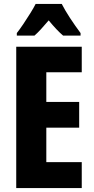

<svg xmlns="http://www.w3.org/2000/svg" viewBox="-20 -950 474 970"><path d="M393 0H62V-714H393V-585H214V-435H380V-305H214V-131H393ZM292 -930Q309 -897 333.5 -859.5Q358 -822 387 -783V-770H299Q268 -796 226 -847Q205 -822 186.5 -802Q168 -782 154 -770H65V-783Q80 -802 98.5 -829.5Q117 -857 134 -884.5Q151 -912 160 -930Z"/></svg>

Font: Noto Sans ExtraCondensed ExtraBold
Style: Regular
Weight: 800
Width: 2
Designer: Monotype Design Team
Foundry: Monotype Imaging Inc.
Version: Version 2.013; ttfautohint (v1.8.4.7-5d5b)